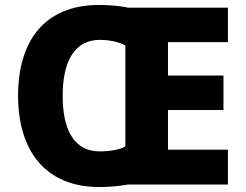

<svg xmlns="http://www.w3.org/2000/svg" viewBox="-20 -745 991 775"><path d="M380 -725C160 -725 53 -580 53 -359C53 -137 163 10 381 10C415 10 467 6 495 0H900V-141H658V-301H882V-440H658V-575H900V-714H497C468 -721 416 -725 380 -725ZM383 -584C423 -584 463 -575 486 -561V-154C462 -140 422 -134 382 -134C281 -134 233 -218 233 -358C233 -498 281 -584 383 -584Z"/></svg>

Font: Noto Sans Thai Looped ExtraBold
Style: Regular
Weight: 800
Designer: Cadson Demak Team
Foundry: Cadson Demak Co., Ltd.
Version: Version 1.001